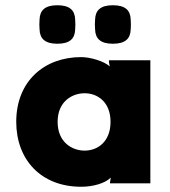

<svg xmlns="http://www.w3.org/2000/svg" viewBox="-20 -700 650 733"><path d="M303 -125C256 -125 200 -156 200 -235C200 -313 256 -344 303 -344C353 -344 402 -310 402 -235C402 -159 353 -125 303 -125ZM42 -235C42 -91 136 13 290 13C335 13 381 0 403 -22L400 -4V0H554V-470H396V-462L399 -446C378 -467 323 -482 290 -482C149 -482 42 -390 42 -235ZM131 -588C132 -553 151 -533 199 -533C247 -533 266 -553 267 -588C268 -602 268 -611 267 -625C266 -660 247 -680 199 -680C151 -680 132 -660 131 -625C130 -611 130 -602 131 -588ZM343 -588C344 -553 363 -533 411 -533C459 -533 478 -553 479 -588C480 -602 480 -611 479 -625C478 -660 459 -680 411 -680C363 -680 344 -660 343 -625C342 -611 342 -602 343 -588Z"/></svg>

Font: Kreadon Extra Bold
Style: Regular
Weight: 800
Designer: kohakuno
Foundry: StudioGnu
Version: Version 1.000;Glyphs 3.1.2 (3151)